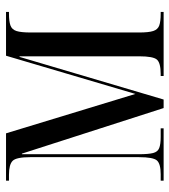

<svg xmlns="http://www.w3.org/2000/svg" viewBox="18 -594 576 653"><g transform="rotate(-90 306.5 -268.0)"><path d="M18 0V-10H40Q75 -10 86.5 -22.5Q98 -35 98 -84V-453Q98 -501 85.5 -513.5Q73 -526 38 -526H18V-536H179L313 -96L443 -536H592V-526H586Q560 -526 546 -521Q532 -516 527 -500.5Q522 -485 522 -452V-83Q522 -51 527 -35.5Q532 -20 545.5 -15Q559 -10 586 -10H592V0H374V-10H381Q418 -10 429.5 -22.5Q441 -35 441 -83V-490H439L294 0H265L110 -482H108V-84Q108 -52 112 -36Q116 -20 129 -15Q142 -10 167 -10H196V0Z"/></g></svg>

Font: Noto Serif Display ExtraCondensed
Style: Regular
Weight: 400
Width: 2
Designer: Monotype Design Team
Foundry: Monotype Imaging Inc.
Version: Version 2.009